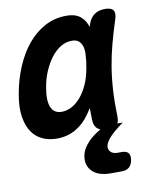

<svg xmlns="http://www.w3.org/2000/svg" viewBox="-86 -629 772 917"><g transform="rotate(-10 300.0 -171.0)"><path d="M446 127Q469 127 478 138.5Q487 150 483 173Q479 196 465.5 207Q452 218 429 218H376Q317 218 288 189Q259 160 267 114Q273 80 305 47Q329 23 364 3Q358 0 352 -4Q334 -18 333 -48Q332 -78 332 -106Q323 -92 314 -79Q285 -37 244.5 -13.5Q204 10 152 10Q116 10 85 -3.5Q54 -17 33.5 -46Q13 -75 5.5 -121.5Q-2 -168 10 -234Q22 -301 47.5 -361Q73 -421 109.5 -465Q146 -509 193.5 -534.5Q241 -560 298 -560Q345 -560 369 -537Q390 -518 399 -488Q401 -494 403 -501Q413 -531 434 -545.5Q455 -560 485 -560Q516 -560 525.5 -545.5Q535 -531 525 -501Q507 -446 492.5 -392Q478 -338 469 -283.5Q460 -229 456.5 -171Q453 -113 455 -48Q456 -24 449 -11H475L445 12Q418 33 402.5 52Q387 71 384 86Q381 103 392 115Q403 127 426 127ZM198 -112Q221 -112 244 -123.5Q267 -135 288 -158.5Q309 -182 325 -217Q340 -249 348 -291L350 -303Q355 -328 356 -352Q359 -377 354.5 -396Q350 -415 338 -426.5Q326 -438 303 -438Q274 -438 248 -422Q222 -406 201 -378Q180 -350 164.5 -313Q149 -276 143 -234Q133 -179 146 -145.5Q159 -112 198 -112Z"/></g></svg>

Font: Maple Mono
Style: Bold Italic
Weight: 700
Italic angle: -10°
Monospace: yes
Designer: subframe7536
Version: Version 7.000